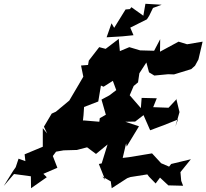

<svg xmlns="http://www.w3.org/2000/svg" viewBox="-46 -955 1090 1014"><path d="M911 0 907 -46 962 -114 858 -89 847 -75 805 -93C789 -110 773 -128 757 -145L636 -125L602 -121L620 -198L623 -181L688 -288L616 -312L668 -313L712 -347L747 -267C797 -285 846 -304 894 -324L880 -286L902 -363L886 -429L889 -434L844 -386L763 -389L782 -436L702 -438L698 -384L639 -452L660 -501L683 -520L690 -568L727 -625L741 -573L769 -556L842 -563L873 -562L964 -590L984 -608L1002 -641L1024 -735L923 -718L946 -720L897 -735L799 -682L800 -748L768 -687L694 -689L637 -706L587 -685L581 -750L575 -745L512 -697L478 -706L423 -635L419 -612L382 -609L394 -550L373 -514C356 -484 337 -454 320 -424L249 -365L227 -355L186 -286L203 -250L180 -278V-180L84 -140L88 -104L52 -117L37 -72L23 -52L-26 27L28 -36L117 -24L118 39L201 -19L183 -37L257 -69L233 -131L250 -154L290 -161L360 -163L414 -177L461 -142L522 -192L491 -92L476 -89L509 -6L494 -23L539 3L544 39L626 -14L643 -20L732 -34L741 -22L776 14L799 -17L843 24L921 26ZM357 -283 391 -309 395 -346 398 -390 473 -419 487 -503 501 -497 550 -528 568 -479 531 -451 490 -429 513 -349 481 -331 470 -247 503 -310 396 -319 366 -313ZM640 -907 617 -905 557 -808 543 -832 517 -758 600 -763 659 -769 642 -809 730 -853 742 -872 762 -913 808 -930 722 -935 711 -872 648 -917Z"/></svg>

Font: Asimov Aggro
Style: It
Weight: 500
Designer: Google
Version: Version 2.000980; 2014